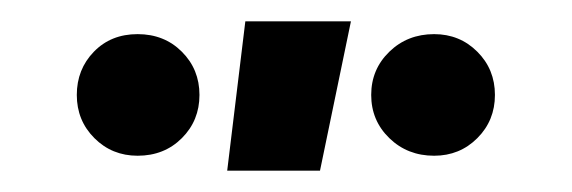

<svg xmlns="http://www.w3.org/2000/svg" viewBox="-20 -742 536 180"><path d="M387 -596Q362 -596 345 -612.5Q328 -629 328 -653Q328 -677 345 -693.5Q362 -710 387 -710Q411 -710 427.5 -693.5Q444 -677 444 -653Q444 -629 427.5 -612.5Q411 -596 387 -596ZM109 -596Q85 -596 68.5 -612.5Q52 -629 52 -653Q52 -677 68 -693.5Q84 -710 109 -710Q134 -710 150.5 -693.5Q167 -677 167 -653Q167 -629 150.5 -612.5Q134 -596 109 -596ZM193 -582 210 -722H309L280 -582Z"/></svg>

Font: TikTok Sans 24pt Medium
Style: Regular
Weight: 500
Version: Version 4.000